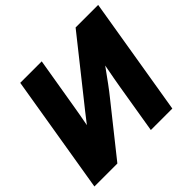

<svg xmlns="http://www.w3.org/2000/svg" viewBox="-174 -919 1111 1111"><g transform="rotate(-45 381.5 -364.0)"><path d="M642.1 0H466.3L516.6 -303.2Q520.5 -324.7 527.1 -363.3Q533.7 -401.9 543.5 -450.7Q509.3 -402.8 480.2 -363.5Q451.2 -324.2 432.1 -300.8L192.4 0H4.4L125 -727.5H300.8L248 -412.1Q244.6 -390.6 238.3 -355.5Q231.9 -320.3 224.6 -281.7Q251 -316.4 276.1 -347.9Q301.3 -379.4 316.4 -398.4L578.1 -727.5H762.7Z"/></g></svg>

Font: Inter Display ExtraBold
Style: Italic
Weight: 800
Italic angle: -9.39999°
Designer: Rasmus Andersson
Foundry: rsms
Version: Version 4.000;git-a52131595